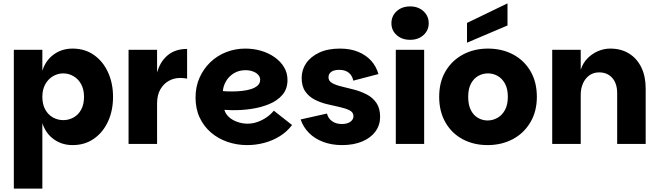

<svg xmlns="http://www.w3.org/2000/svg" viewBox="-20 -853 3905 1138"><path d="M410 7Q347 7 299 -27.5Q251 -62 231 -123V265H62V-558H231V-434Q251 -496 299 -530.5Q347 -565 410 -565Q483 -565 537 -527Q591 -489 620.5 -424Q650 -359 650 -279Q650 -198 620.5 -133.5Q591 -69 537 -31Q483 7 410 7ZM355 -141Q388 -141 416.5 -157Q445 -173 461.5 -204Q478 -235 478 -279Q478 -322 461.5 -353Q445 -384 416.5 -401Q388 -418 355 -418Q322 -418 293.5 -401Q265 -384 248 -353Q231 -322 231 -279Q231 -235 248 -204Q265 -173 293.5 -157Q322 -141 355 -141Z M742 0V-558H911V0ZM885 -240 911 -423Q929 -488 974 -525.5Q1019 -563 1089 -563V-387Q1078 -389 1068 -390Q1058 -391 1048 -391Q1011 -391 980 -373.5Q949 -356 930 -322.5Q911 -289 911 -240Z M1445 7Q1384 7 1328.5 -12Q1273 -31 1230.5 -67.5Q1188 -104 1163.5 -156Q1139 -208 1139 -275Q1139 -339 1162.5 -392Q1186 -445 1226.5 -484Q1267 -523 1320.5 -544Q1374 -565 1434 -565Q1483 -565 1527.5 -552Q1572 -539 1607.5 -514Q1643 -489 1663.5 -455Q1684 -421 1684 -379Q1684 -326 1654 -291Q1624 -256 1575.5 -236Q1527 -216 1469.5 -207.5Q1412 -199 1356 -200Q1349 -200 1339.5 -200.5Q1330 -201 1322 -201.5Q1314 -202 1310 -202Q1316 -179 1335.5 -160.5Q1355 -142 1385 -131Q1415 -120 1447 -120Q1479 -120 1508.5 -131Q1538 -142 1562 -159Q1586 -176 1603 -197L1711 -112Q1681 -72 1638 -45.5Q1595 -19 1545.5 -6Q1496 7 1445 7ZM1357 -311Q1384 -311 1413 -314Q1442 -317 1466.5 -324.5Q1491 -332 1506.5 -345.5Q1522 -359 1522 -380Q1522 -397 1510 -410Q1498 -423 1478 -430Q1458 -437 1435 -437Q1395 -437 1365 -418Q1335 -399 1319 -370.5Q1303 -342 1301 -313Q1310 -312 1325.5 -311.5Q1341 -311 1357 -311Z M2007 7Q1946 7 1895.5 -12Q1845 -31 1811 -65.5Q1777 -100 1762 -145L1918 -180Q1925 -151 1948.5 -134.5Q1972 -118 2006 -118Q2039 -118 2057 -131.5Q2075 -145 2075 -164Q2075 -187 2053 -198.5Q2031 -210 1995.5 -218Q1960 -226 1921 -235Q1882 -244 1847 -261.5Q1812 -279 1790 -310Q1768 -341 1768 -391Q1768 -439 1794.5 -478Q1821 -517 1871.5 -541Q1922 -565 1995 -565Q2056 -565 2102.5 -546Q2149 -527 2179.5 -493.5Q2210 -460 2223 -414L2074 -375Q2068 -405 2047 -422Q2026 -439 1991 -439Q1959 -439 1943 -427Q1927 -415 1927 -395Q1927 -373 1949 -360.5Q1971 -348 2006 -340Q2041 -332 2080 -321.5Q2119 -311 2154 -293Q2189 -275 2211 -243Q2233 -211 2233 -160Q2233 -112 2205.5 -74Q2178 -36 2127 -14.5Q2076 7 2007 7Z M2326 0V-558H2494V0ZM2411 -617Q2362 -617 2331 -645Q2300 -673 2300 -715Q2300 -758 2331 -786.5Q2362 -815 2411 -815Q2459 -815 2490 -786.5Q2521 -758 2521 -715Q2521 -673 2490 -645Q2459 -617 2411 -617Z M2870 7Q2788 7 2723 -27.5Q2658 -62 2620.5 -127Q2583 -192 2583 -279Q2583 -367 2621 -431Q2659 -495 2724.5 -530Q2790 -565 2872 -565Q2955 -565 3020.5 -530.5Q3086 -496 3124 -431.5Q3162 -367 3162 -279Q3162 -192 3123 -127Q3084 -62 3018 -27.5Q2952 7 2870 7ZM2870 -139Q2901 -139 2928.5 -154.5Q2956 -170 2973 -201Q2990 -232 2990 -279Q2990 -327 2973 -357.5Q2956 -388 2929.5 -403Q2903 -418 2872 -418Q2841 -418 2814.5 -403Q2788 -388 2771.5 -357.5Q2755 -327 2755 -279Q2755 -232 2770.5 -201Q2786 -170 2812.5 -154.5Q2839 -139 2870 -139ZM2988 -833V-702L2748 -600V-717Z M3253 0V-558H3422V-439Q3434 -478 3461 -506Q3488 -534 3523.5 -549.5Q3559 -565 3597 -565Q3661 -565 3708 -536Q3755 -507 3781 -454Q3807 -401 3807 -328V0H3638V-301Q3638 -358 3609 -391Q3580 -424 3531 -424Q3498 -424 3473.5 -406.5Q3449 -389 3435.5 -359Q3422 -329 3422 -291V0Z"/></svg>

Font: Parkinsans
Style: Bold
Weight: 700
Designer: Red Stone, Indian Type Foundry
Foundry: Indian Type Foundry
Version: Version 1.000